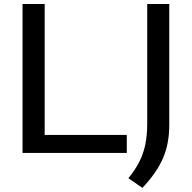

<svg xmlns="http://www.w3.org/2000/svg" viewBox="-20 -760 953 954"><path d="M92 0V-740H202V-89.5H610V0ZM687.5 173.5 618 125.5Q651 85 671.5 45.2Q692 5.5 701.8 -40.8Q711.5 -87 711.5 -146V-740H821V-137.5Q821 -47 790.2 25.2Q759.5 97.5 687.5 173.5Z"/></svg>

Font: Encode Sans Expanded Medium
Style: Regular
Weight: 500
Width: 7
Designer: Multiple Designers
Foundry: Impallari Type
Version: Version 3.000; ttfautohint (v1.8.3) -l 8 -r 50 -G 200 -x 14 